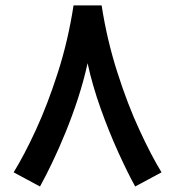

<svg xmlns="http://www.w3.org/2000/svg" viewBox="-20 -658 640 701"><path d="M248.5 -638.2C235.4 -552.7 216.3 -471.2 191.4 -393.6C166.5 -315.9 139.6 -245.6 110.8 -183.1C82 -120.6 54.7 -69.3 29.8 -28.8L126 22.9C181.6 -77.6 263.2 -257.8 299.8 -427.2C311.5 -373 327.6 -317.4 347.7 -261.2C367.7 -205.1 389.2 -151.9 411.6 -102.5C434.1 -53.2 454.6 -11.2 473.6 22.9L569.8 -28.8C544.9 -69.3 518.1 -120.6 489.3 -183.1C460.4 -245.1 433.6 -315.4 408.7 -393.1C383.8 -470.7 364.3 -552.2 351.1 -638.2Z"/></svg>

Font: Vazirmatn Medium
Style: Regular
Weight: 500
Designer: Saber Rastikerdar
Foundry: Saber Rastikerdar
Version: Version 33.003